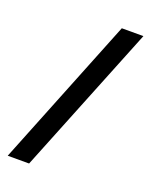

<svg xmlns="http://www.w3.org/2000/svg" viewBox="-131 -743 650 827"><g transform="rotate(20 194.0 -330.0)"><path d="M8 12 282 -672H381L106 12Z"/></g></svg>

Font: Frank Ruhl Libre ExtraBold
Style: Regular
Weight: 800
Designer: Yanek Iontef
Foundry: Fontef
Version: Version 6.003;gftools[0.9.30]